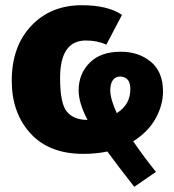

<svg xmlns="http://www.w3.org/2000/svg" viewBox="-20 -571 668 735"><path d="M494 144Q427 59 391 9Q349 18 298 18Q168 18 96.5 -60.5Q25 -139 25 -262Q25 -393 99.5 -472Q174 -551 293 -551Q393 -551 447 -514L387 -400Q353 -416 309 -416Q210 -416 210 -272Q210 -175 236 -143.5Q262 -112 315 -112Q281 -177 281 -225Q281 -288 323 -330.5Q365 -373 442 -373Q511 -373 557.5 -334.5Q604 -296 604 -221Q604 -169 576 -118Q548 -67 490 -30Q534 34 577 87ZM427 -138Q479 -170 479 -230Q479 -276 441 -278Q404 -278 402 -227Q402 -192 427 -138Z"/></svg>

Font: Trujillo ExtraBold
Style: Regular
Weight: 800
Designer: Fira Sans original fonts by bBox Type GmbH, Carrois Corporate GbR, & Edenspiekermann AG / Changes by Cristiano Sobral
Foundry: Fira Sans original fonts by bBox Type GmbH, Carrois Corporate GbR, & Edenspiekermann AG / Changes by Cristiano Sobral
Version: Version 4.301;July 28, 2020;FontCreator 13.0.0.2655 64-bit